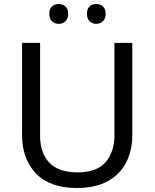

<svg xmlns="http://www.w3.org/2000/svg" viewBox="-20 -928 771 958"><path d="M640 -252Q640 -178 610 -118.5Q580 -59 518.5 -24.5Q457 10 362 10Q229 10 159.5 -62.5Q90 -135 90 -254V-714H180V-251Q180 -164 226.5 -116Q273 -68 367 -68Q464 -68 507.5 -119.5Q551 -171 551 -252V-714H640ZM226 -859Q226 -885 240 -896.5Q254 -908 273 -908Q292 -908 306 -896.5Q320 -885 320 -859Q320 -834 306 -821.5Q292 -809 273 -809Q254 -809 240 -821.5Q226 -834 226 -859ZM414 -859Q414 -885 427.5 -896.5Q441 -908 460 -908Q479 -908 493 -896.5Q507 -885 507 -859Q507 -834 493 -821.5Q479 -809 460 -809Q441 -809 427.5 -821.5Q414 -834 414 -859Z"/></svg>

Font: Noto Sans Cherokee
Style: Regular
Weight: 400
Designer: Monotype Design Team
Foundry: Monotype Imaging Inc.
Version: Version 2.001